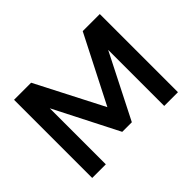

<svg xmlns="http://www.w3.org/2000/svg" viewBox="-138 -958 1216 1216"><g transform="rotate(-45 470.0 -350.0)"><path d="M86 -700H239L471 -249L701 -700H854V0H731V-502L513 -72H427L208 -502V0H86Z"/></g></svg>

Font: Montserrat arm Medium
Style: Regular
Weight: 500
Designer: Julieta Ulanovsky
Foundry: Julieta Ulanovsky
Version: Version 6.000;PS 006.000;hotconv 1.0.88;makeotf.lib2.5.64775